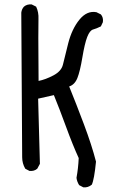

<svg xmlns="http://www.w3.org/2000/svg" viewBox="-20 -763 540 866"><path d="M356 82 337 72Q327 56 325 39Q333 -4 335 -50Q308 -109 278 -191Q248 -273 223 -334L152 -318L160 -24L148 -2Q134 10 113 8L94 -2Q80 -26 80 -53.5Q80 -81 76 -706Q78 -722 88 -733Q102 -745 123 -743L143 -733Q155 -708 153.5 -677Q152 -646 154 -398Q185 -404 221 -423Q257 -442 264 -472Q271 -502 287.5 -567Q304 -632 338 -674Q372 -716 415 -708L435 -698Q447 -684 444 -663L435 -644Q415 -634 400 -630Q385 -626 373.5 -596.5Q362 -567 351.5 -504Q341 -441 329 -411Q317 -381 292 -373Q323 -297 358.5 -202.5Q394 -108 413 -34Q405 47 394 70Q377 84 356 82Z"/></svg>

Font: NaniFont Regular
Style: Regular
Weight: 400
Designer: Nanigashitei
Version: Version 1.036